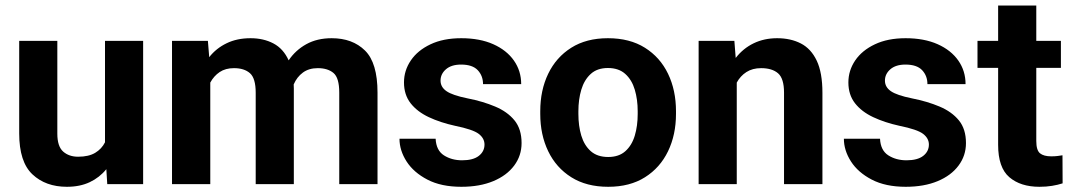

<svg xmlns="http://www.w3.org/2000/svg" viewBox="-20 -679 3957 708"><path d="M375.5 0 372.1 -55.2Q347.2 -24.4 311 -7.3Q274.9 9.8 226.6 9.8Q148.4 9.8 99.6 -36.1Q50.8 -82 50.8 -187V-528.3H191.4V-186Q191.4 -139.2 212.9 -120.1Q234.4 -101.1 268.1 -101.1Q307.1 -101.1 331.1 -115.5Q355 -129.9 367.2 -154.3V-528.3H507.8V0Z M842.8 -427.7Q811.5 -427.7 790 -413.3Q768.6 -398.9 755.4 -374.5V0H614.3V-528.3H746.6L751.5 -468.3Q777.3 -501 815.7 -519.5Q854 -538.1 903.8 -538.1Q951.7 -538.1 988.3 -518.8Q1024.9 -499.5 1044.4 -456.5Q1069.8 -494.1 1109.6 -516.1Q1149.4 -538.1 1203.1 -538.1Q1279.8 -538.1 1325.9 -492.7Q1372.1 -447.3 1372.1 -337.4V0H1231V-337.4Q1231 -392.1 1209.7 -409.9Q1188.5 -427.7 1151.9 -427.7Q1119.1 -427.7 1096.9 -411.4Q1074.7 -395 1063 -367.7Q1063.5 -360.4 1063.5 -352.5V0H922.9V-336.9Q922.9 -390.6 901.6 -409.2Q880.4 -427.7 842.8 -427.7Z M1766.6 -146Q1766.6 -168.9 1745.4 -185.3Q1724.1 -201.7 1657.2 -215.3Q1603.5 -227.1 1561 -247.1Q1518.6 -267.1 1494.1 -298.3Q1469.7 -329.6 1469.7 -375Q1469.7 -418.9 1494.9 -456.1Q1520 -493.2 1567.4 -515.6Q1614.7 -538.1 1680.7 -538.1Q1749 -538.1 1798.6 -516.1Q1848.1 -494.1 1875 -455.8Q1901.9 -417.5 1901.9 -368.7H1761.2Q1761.2 -399.4 1741.7 -420.2Q1722.2 -440.9 1680.2 -440.9Q1644.5 -440.9 1624.5 -423.6Q1604.5 -406.2 1604.5 -381.8Q1604.5 -357.9 1626.5 -342.8Q1648.4 -327.6 1703.6 -316.4Q1760.7 -305.2 1805.9 -286.1Q1851.1 -267.1 1877.2 -235.1Q1903.3 -203.1 1903.3 -151.4Q1903.3 -105 1876 -68.4Q1848.6 -31.7 1798.8 -11Q1749 9.8 1681.2 9.8Q1606.9 9.8 1556.2 -16.6Q1505.4 -43 1479.2 -83.7Q1453.1 -124.5 1453.1 -167.5H1586.4Q1588.4 -124.5 1616.9 -106.2Q1645.5 -87.9 1684.1 -87.9Q1724.6 -87.9 1745.6 -104.2Q1766.6 -120.6 1766.6 -146Z M1972.2 -258.8V-269Q1972.2 -346.2 2001.5 -407Q2030.8 -467.8 2086.4 -502.9Q2142.1 -538.1 2221.7 -538.1Q2302.2 -538.1 2358.2 -502.9Q2414.1 -467.8 2443.4 -407Q2472.7 -346.2 2472.7 -269V-258.8Q2472.7 -182.1 2443.4 -121.3Q2414.1 -60.5 2358.4 -25.4Q2302.7 9.8 2222.7 9.8Q2142.6 9.8 2086.7 -25.4Q2030.8 -60.5 2001.5 -121.3Q1972.2 -182.1 1972.2 -258.8ZM2112.8 -269V-258.8Q2112.8 -214.8 2123.5 -179Q2134.3 -143.1 2158.4 -121.6Q2182.6 -100.1 2222.7 -100.1Q2262.2 -100.1 2286.1 -121.6Q2310.1 -143.1 2320.8 -179Q2331.5 -214.8 2331.5 -258.8V-269Q2331.5 -312 2320.8 -348.1Q2310.1 -384.3 2285.9 -406.2Q2261.7 -428.2 2221.7 -428.2Q2182.1 -428.2 2158.2 -406.2Q2134.3 -384.3 2123.5 -348.1Q2112.8 -312 2112.8 -269Z M2786.6 -427.7Q2754.9 -427.7 2732.4 -413.3Q2710 -398.9 2696.8 -374.5V0H2556.2V-528.3H2688L2692.9 -465.3Q2720.2 -500.5 2759 -519.3Q2797.9 -538.1 2845.7 -538.1Q2895.5 -538.1 2933.1 -518.8Q2970.7 -499.5 2991.7 -455.3Q3012.7 -411.1 3012.7 -336.9V0H2871.1V-337.4Q2871.1 -389.6 2849.1 -408.7Q2827.1 -427.7 2786.6 -427.7Z M3405.3 -146Q3405.3 -168.9 3384 -185.3Q3362.8 -201.7 3295.9 -215.3Q3242.2 -227.1 3199.7 -247.1Q3157.2 -267.1 3132.8 -298.3Q3108.4 -329.6 3108.4 -375Q3108.4 -418.9 3133.5 -456.1Q3158.7 -493.2 3206.1 -515.6Q3253.4 -538.1 3319.3 -538.1Q3387.7 -538.1 3437.3 -516.1Q3486.8 -494.1 3513.7 -455.8Q3540.5 -417.5 3540.5 -368.7H3399.9Q3399.9 -399.4 3380.4 -420.2Q3360.8 -440.9 3318.8 -440.9Q3283.2 -440.9 3263.2 -423.6Q3243.2 -406.2 3243.2 -381.8Q3243.2 -357.9 3265.1 -342.8Q3287.1 -327.6 3342.3 -316.4Q3399.4 -305.2 3444.6 -286.1Q3489.7 -267.1 3515.9 -235.1Q3542 -203.1 3542 -151.4Q3542 -105 3514.6 -68.4Q3487.3 -31.7 3437.5 -11Q3387.7 9.8 3319.8 9.8Q3245.6 9.8 3194.8 -16.6Q3144 -43 3117.9 -83.7Q3091.8 -124.5 3091.8 -167.5H3225.1Q3227.1 -124.5 3255.6 -106.2Q3284.2 -87.9 3322.8 -87.9Q3363.3 -87.9 3384.3 -104.2Q3405.3 -120.6 3405.3 -146Z M3892.1 -528.3V-428.7H3801.3V-159.2Q3801.3 -125 3814.9 -113.8Q3828.6 -102.5 3856.4 -102.5Q3869.6 -102.5 3879.9 -103.8Q3890.1 -105 3897.9 -106.4L3898.4 -2.9Q3880.4 2.9 3859.4 6.3Q3838.4 9.8 3813 9.8Q3743.2 9.8 3701.9 -25.6Q3660.6 -61 3660.6 -145V-428.7H3584.5V-528.3H3660.6V-658.7H3801.3V-528.3Z"/></svg>

Font: Vazirmatn UI FD
Style: Bold
Weight: 700
Designer: Saber Rastikerdar
Foundry: Saber Rastikerdar
Version: Version 33.003